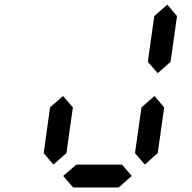

<svg xmlns="http://www.w3.org/2000/svg" viewBox="-20 -821 840 841"><path d="M213.9 -100.1 171.4 -150.4 199.2 -350.6 255.9 -400.4 299.3 -350.6 271 -150.4ZM614.3 -100.1 571.3 -150.4 599.6 -350.6 656.7 -400.4 699.2 -350.6 670.9 -150.4ZM670.9 -500.5 627.4 -550.3 655.8 -750.5 712.9 -800.8 755.4 -750.5 727.1 -550.3ZM500 0H300.3L256.8 -50.3L314.5 -100.1H514.2L557.1 -50.3Z"/></svg>

Font: E1234
Style: Italic
Weight: 400
Italic angle: -8°
Designer: GGBotNet
Foundry: GGBotNet
Version: 1.04